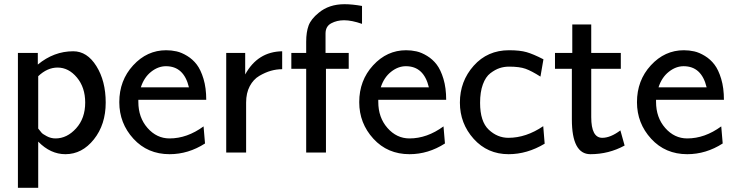

<svg xmlns="http://www.w3.org/2000/svg" viewBox="-20 -723 3481 910"><path d="M64.9 167V-472.2H159.2V-417Q235.4 -480 327.1 -480Q393.1 -480 437 -409.4Q481 -338.9 481 -236.8Q481 -132.8 425 -62.5Q369.1 7.8 290 7.8Q219.2 7.8 161.1 -51.8V167ZM161.1 -113.8Q172.4 -99.6 177.2 -93.8Q182.1 -87.9 201.7 -77.4Q221.2 -66.9 243.2 -66.9Q297.4 -66.9 340.6 -114.5Q383.8 -162.1 383.8 -236.8Q383.8 -308.6 344.5 -355.7Q305.2 -402.8 252.9 -402.8Q204.1 -402.8 161.1 -361.8Z M545.4 -238.8Q545.4 -341.8 611.1 -413.3Q676.8 -484.9 767.6 -484.9Q792.5 -484.9 816.7 -479.5Q840.8 -474.1 867.2 -458Q893.6 -441.9 912.6 -417Q931.6 -392.1 944.6 -349.1Q957.5 -306.2 957.5 -250H635.7V-240.2Q635.7 -166 679.2 -116.5Q722.7 -66.9 783.7 -66.9Q866.7 -66.9 944.8 -124L951.7 -43Q872.6 7.8 783.7 7.8Q679.7 7.8 612.5 -65.4Q545.4 -138.7 545.4 -238.8ZM647.5 -309.1H875.5Q851.6 -409.2 766.6 -409.2Q729.5 -409.2 696 -382.6Q662.6 -356 647.5 -309.1Z M1052.2 0V-472.2H1142.1V-370.1Q1201.2 -478 1317.4 -480V-395Q1290.5 -395 1263.9 -387.5Q1237.3 -379.9 1209.2 -363.5Q1181.2 -347.2 1163.8 -314.7Q1146.5 -282.2 1146.5 -236.8V0Z M1360.8 -397V-472.2H1431.2V-524.9Q1431.2 -570.8 1442.6 -601.8Q1454.1 -632.8 1490.2 -662.1Q1539.1 -703.1 1612.8 -703.1Q1648.9 -703.1 1695.8 -694.8V-609.9Q1647 -627 1610.8 -627Q1576.7 -627 1549.8 -612.5Q1522.9 -598.1 1522.9 -564V-472.2H1632.8V-397H1524.9V0H1431.2V-397Z M1682.6 -238.8Q1682.6 -341.8 1748.3 -413.3Q1814 -484.9 1904.8 -484.9Q1929.7 -484.9 1953.9 -479.5Q1978 -474.1 2004.4 -458Q2030.8 -441.9 2049.8 -417Q2068.8 -392.1 2081.8 -349.1Q2094.7 -306.2 2094.7 -250H1772.9V-240.2Q1772.9 -166 1816.4 -116.5Q1859.9 -66.9 1920.9 -66.9Q2003.9 -66.9 2082 -124L2088.9 -43Q2009.8 7.8 1920.9 7.8Q1816.9 7.8 1749.8 -65.4Q1682.6 -138.7 1682.6 -238.8ZM1784.7 -309.1H2012.7Q1988.8 -409.2 1903.8 -409.2Q1866.7 -409.2 1833.3 -382.6Q1799.8 -356 1784.7 -309.1Z M2159.7 -236.8Q2159.7 -337.9 2225.1 -411.4Q2290.5 -484.9 2392.6 -484.9Q2444.3 -484.9 2475.8 -475.8Q2507.3 -466.8 2555.7 -441.9L2541.5 -359.9Q2499.5 -386.7 2470.9 -397Q2442.4 -407.2 2392.6 -407.2Q2368.7 -407.2 2347.7 -400.1Q2326.7 -393.1 2304.2 -376Q2281.7 -358.9 2268.6 -323Q2255.4 -287.1 2255.4 -235.8Q2255.4 -147 2296.4 -108.4Q2337.4 -69.8 2389.6 -69.8Q2473.6 -69.8 2554.7 -125L2561.5 -42Q2478.5 7.8 2390.6 7.8Q2290.5 7.8 2225.1 -64.9Q2159.7 -137.7 2159.7 -236.8Z M2610.4 -397V-472.2H2692.4V-606.9H2782.2V-472.2H2922.4V-397H2782.2V-168Q2782.2 -69.8 2834.5 -69.8Q2873.5 -69.8 2920.4 -105L2940.4 -33.2Q2865.2 7.8 2778.3 7.8Q2690.4 7.8 2690.4 -157.2V-397Z M2999 -238.8Q2999 -341.8 3064.7 -413.3Q3130.4 -484.9 3221.2 -484.9Q3246.1 -484.9 3270.3 -479.5Q3294.4 -474.1 3320.8 -458Q3347.2 -441.9 3366.2 -417Q3385.3 -392.1 3398.2 -349.1Q3411.1 -306.2 3411.1 -250H3089.4V-240.2Q3089.4 -166 3132.8 -116.5Q3176.3 -66.9 3237.3 -66.9Q3320.3 -66.9 3398.4 -124L3405.3 -43Q3326.2 7.8 3237.3 7.8Q3133.3 7.8 3066.2 -65.4Q2999 -138.7 2999 -238.8ZM3101.1 -309.1H3329.1Q3305.2 -409.2 3220.2 -409.2Q3183.1 -409.2 3149.7 -382.6Q3116.2 -356 3101.1 -309.1Z"/></svg>

Font: CMU Bright
Style: SemiBold
Weight: 600
Version: Version 0.7.0